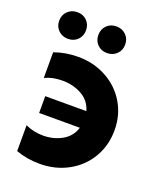

<svg xmlns="http://www.w3.org/2000/svg" viewBox="-140 -837 784 935"><g transform="rotate(20 252.0 -369.5)"><path d="M91 -223V-310H304Q290 -360 245.5 -385Q201 -410 145 -410Q93 -410 54 -391V-524Q112 -545 177 -545Q258 -545 324 -509Q390 -473 427.5 -410Q465 -347 465 -269Q465 -190 427.5 -126.5Q390 -63 324 -27Q258 9 177 9Q111 9 54 -12V-146Q96 -126 146 -126Q200 -126 243.5 -150.5Q287 -175 302 -223ZM232 -679Q232 -709 251.5 -728.5Q271 -748 301 -748Q331 -748 351 -728.5Q371 -709 371 -679Q371 -649 351 -629.5Q331 -610 301 -610Q271 -610 251.5 -629.5Q232 -649 232 -679ZM29 -679Q29 -709 49 -728.5Q69 -748 99 -748Q129 -748 148.5 -728.5Q168 -709 168 -679Q168 -649 148.5 -629.5Q129 -610 99 -610Q69 -610 49 -629.5Q29 -649 29 -679Z"/></g></svg>

Font: Chess Sans
Style: Bold
Weight: 700
Designer: Wolf Bōese
Foundry: Wolf Bōese
Version: Version 7.223